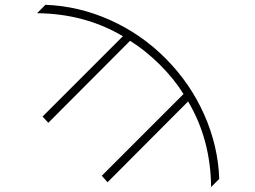

<svg xmlns="http://www.w3.org/2000/svg" viewBox="-20 -754 1040 782"><path d="M873 -25.4 839.8 7.8Q837.9 -186.5 746.1 -340.8L418 -11.7L394.5 -38.1L727.5 -371.1Q688.5 -433.6 630.4 -491.2Q572.3 -548.8 509.8 -587.9L176.8 -253.9L153.3 -279.3L480.5 -606.4Q326.2 -698.2 130.9 -700.2L165 -734.4Q299.8 -729.5 427.2 -672.9Q554.7 -616.2 654.8 -515.6Q754.9 -415 811.5 -287.6Q868.2 -160.2 873 -25.4Z"/></svg>

Font: GenEi Gothic M ExtraLight
Style: Regular
Weight: 200
Designer: o_tamon (Modified); [Source Han Sans]
Ryoko NISHIZUKA  (kana & ideographs); Paul D. Hunt (Latin, Greek & Cyrillic); Wenl
Version: Version 1.1a;Original Version 1.004